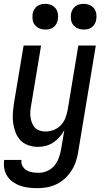

<svg xmlns="http://www.w3.org/2000/svg" viewBox="-31 -757 551 1000"><path d="M165 223Q142 223 119.5 220.5Q97 218 76 211Q55 204 37 191.5Q19 179 7.5 161.5Q-4 144 -8.5 121.5Q-13 99 -9 76H81Q78 93 86 107.5Q94 122 107.5 130Q121 138 137.5 140.5Q154 143 171 143Q193 143 215 133.5Q237 124 252 106Q267 88 275 66Q283 44 287 22L304 -79Q294 -61 279.5 -44Q265 -27 247 -15Q229 -3 208 2.5Q187 8 167 8Q141 8 116.5 -0.5Q92 -9 75.5 -26.5Q59 -44 50 -67.5Q41 -91 37.5 -116Q34 -141 36 -167.5Q38 -194 42 -221L92 -520H183L131 -207Q128 -192 127 -176.5Q126 -161 128 -146Q130 -131 135.5 -117Q141 -103 150.5 -92.5Q160 -82 175 -77Q190 -72 205 -72Q226 -72 247 -79.5Q268 -87 284 -103Q300 -119 308.5 -140Q317 -161 321 -182L377 -520H468L376 36Q372 60 364 84.5Q356 109 341.5 131.5Q327 154 307 172.5Q287 191 263 202.5Q239 214 214 218.5Q189 223 165 223ZM405 -603Q389 -603 374.5 -609Q360 -615 350.5 -627Q341 -639 339 -654.5Q337 -670 339 -686Q341 -697 347 -707.5Q353 -718 362.5 -725Q372 -732 383 -734.5Q394 -737 405 -737Q421 -737 435.5 -731Q450 -725 459 -713Q468 -701 470.5 -685.5Q473 -670 470 -654Q468 -643 462.5 -632.5Q457 -622 447 -615Q437 -608 426.5 -605.5Q416 -603 405 -603ZM205 -603Q189 -603 174.5 -609Q160 -615 150.5 -627Q141 -639 139 -654.5Q137 -670 139 -686Q141 -697 147 -707.5Q153 -718 162.5 -725Q172 -732 183 -734.5Q194 -737 205 -737Q221 -737 235.5 -731Q250 -725 259 -713Q268 -701 270.5 -685.5Q273 -670 270 -654Q268 -643 262.5 -632.5Q257 -622 247 -615Q237 -608 226.5 -605.5Q216 -603 205 -603Z"/></svg>

Font: Iosevka Medium
Style: Italic
Weight: 500
Italic angle: -9°
Monospace: yes
Designer: Belleve Invis
Foundry: Belleve Invis
Version: Version 32.5.0; ttfautohint (v1.8.4)